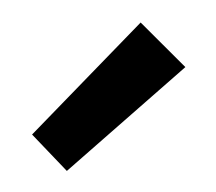

<svg xmlns="http://www.w3.org/2000/svg" viewBox="-38 -802 309 275"><g transform="rotate(-10 116.5 -664.5)"><path d="M40 -569 0 -629 181 -760 233 -686Z"/></g></svg>

Font: DM Sans 9pt Medium
Style: Regular
Weight: 500
Version: Version 4.004;gftools[0.9.30]